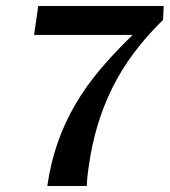

<svg xmlns="http://www.w3.org/2000/svg" viewBox="-20 -617 563 637"><path d="M93 -501 107 -597H523L521 -551Q412 -445 353 -326Q294 -207 275 -68Q269 -32 268 0H137Q148 -77 171.5 -144Q195 -211 230.5 -271.5Q266 -332 314 -388.5Q362 -445 420 -501Z"/></svg>

Font: Gamine
Style: Bold Italic
Weight: 700
Designer: Tapiwanashe Sebastian Garikayi
Version: Version 1.000